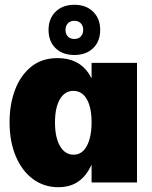

<svg xmlns="http://www.w3.org/2000/svg" viewBox="-20 -763 636 803"><path d="M225 20Q164 20 118 -14Q72 -48 46 -109.5Q20 -171 20 -252Q20 -327 43 -387.5Q66 -448 110.5 -484Q155 -520 221 -520Q309 -520 352 -454.5Q395 -389 395 -258Q395 -126 352 -53Q309 20 225 20ZM288 -116Q312 -116 328.5 -132.5Q345 -149 354 -179.5Q363 -210 363 -251Q363 -293 354 -322.5Q345 -352 328 -367.5Q311 -383 287 -383Q251 -383 230.5 -348Q210 -313 210 -251Q210 -188 231 -152Q252 -116 288 -116ZM363 0V-500H553V0ZM291 -533Q242 -533 212.5 -561.5Q183 -590 183 -638Q183 -685 212.5 -714Q242 -743 291 -743Q340 -743 369.5 -714Q399 -685 399 -638Q399 -590 369.5 -561.5Q340 -533 291 -533ZM291 -600Q308 -600 318 -610.5Q328 -621 328 -638Q328 -655 318 -665.5Q308 -676 291 -676Q274 -676 264 -665.5Q254 -655 254 -638Q254 -620 264 -610Q274 -600 291 -600Z"/></svg>

Font: Moderustic ExtraBold
Style: Regular
Weight: 800
Designer: Tural Alisoy
Foundry: TAFT Foundry
Version: Version 2.120